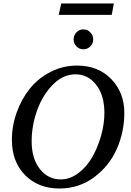

<svg xmlns="http://www.w3.org/2000/svg" viewBox="-20 -1062 749 1098"><path d="M691 -417Q691 -309 648.5 -211.5Q606 -114 519 -49Q432 16 320 16Q199 16 123.5 -60.5Q48 -137 48 -262Q48 -342 75.5 -419Q103 -496 151 -555.5Q199 -615 269.5 -651Q340 -687 420 -687Q542 -687 616.5 -609.5Q691 -532 691 -417ZM577 -417Q577 -516 530.5 -576.5Q484 -637 411 -637Q341 -637 282.5 -578Q224 -519 192.5 -431.5Q161 -344 161 -254Q161 -155 208 -95.5Q255 -36 327 -36Q380 -36 427.5 -71.5Q475 -107 507 -162.5Q539 -218 558 -285.5Q577 -353 577 -417ZM513 -836Q513 -813 496.5 -796.5Q480 -780 457 -780Q434 -780 417.5 -796.5Q401 -813 401 -836Q401 -860 417 -877Q433 -894 457 -894Q480 -894 496.5 -877Q513 -860 513 -836ZM631 -1042 619 -977H316L330 -1042Z"/></svg>

Font: Veleka
Style: Italic
Weight: 400
Italic angle: -12°
Designer: Stefan Peev, Context Ltd, 2016; SIL International, 1997-2014.
Foundry: Stefan Peev, Context Ltd, 2016
Version: Version 1.000